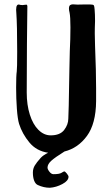

<svg xmlns="http://www.w3.org/2000/svg" viewBox="-20 -724 528 905"><path d="M428 -509Q433 -387 433 -308V-247Q432 -141 390 -83.5Q348 -26 284 -10Q239 18 221.5 34Q204 50 204 66Q204 74 213 85.5Q222 97 232 97Q260 97 270 90.5Q280 84 283 84Q287 84 295 94Q303 104 303 109Q303 128 274 143.5Q245 159 215 161Q186 161 158 148Q147 143 141 127.5Q135 112 135 89Q135 71 144 56Q153 41 172 20Q184 7 207 -4Q152 -12 118.5 -52.5Q85 -93 70 -140Q63 -163 59.5 -211.5Q56 -260 56 -311Q56 -368 59 -387Q61 -401 61 -480Q61 -606 57 -662Q56 -668 56 -678Q56 -709 75 -701L86 -700Q90 -700 94.5 -701Q99 -702 104 -702Q108 -702 109 -696Q108 -633 107 -515.5Q106 -398 106 -288Q106 -230 120.5 -184Q135 -138 161 -112Q187 -86 219 -86Q263 -86 282.5 -111.5Q302 -137 302 -165L304 -226Q307 -376 307 -392Q307 -415 309 -483Q312 -540 312 -595Q312 -644 308 -664Q305 -676 305 -683Q305 -697 311.5 -700.5Q318 -704 324.5 -703.5Q331 -703 333 -703Q343 -702 355.5 -702.5Q368 -703 378 -703H404Q420 -703 422.5 -698.5Q425 -694 426 -679Q428 -657 428 -625Q428 -603 427 -593Q426 -583 428 -509ZM109 -691V-696Z"/></svg>

Font: Barriecito
Style: Regular
Weight: 400
Designer: Pablo Cosgaya & Sergio Jiménez
Foundry: Pablo Cosgaya & Sergio Jiménez
Version: Version 1.001